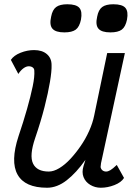

<svg xmlns="http://www.w3.org/2000/svg" viewBox="-20 -867 640 901"><path d="M66 -520 31 -586Q45 -607 76.5 -619.5Q108 -632 140 -632Q178 -632 200 -613Q222 -594 222 -562Q223 -534 214.5 -483Q206 -432 189 -365Q172 -298 145 -219Q117 -137 135 -99.5Q153 -62 209 -62Q232 -62 258.5 -78Q285 -94 310.5 -121.5Q336 -149 359 -182.5Q382 -216 398.5 -253Q415 -290 422 -325L483 -618H566L454 -101Q454 -97 453 -92Q452 -87 452 -83Q454 -73 461 -67.5Q468 -62 478 -62Q487 -62 498 -68.5Q509 -75 528 -93L562 -32Q549 -11 517 1.5Q485 14 453 14Q426 14 403.5 0.5Q381 -13 372 -36Q363 -59 372 -88L381 -117Q338 -56 293 -21Q248 14 201 14Q97 14 62.5 -47.5Q28 -109 67 -228Q90 -296 107 -356Q124 -416 133.5 -462Q143 -508 141 -535Q141 -545 133.5 -550.5Q126 -556 115 -556Q103 -556 90 -546.5Q77 -537 66 -520ZM498 -715Q457 -715 442 -732.5Q427 -750 436 -789Q442 -821 459.5 -834Q477 -847 512 -847Q554 -847 568.5 -830Q583 -813 576 -775Q569 -741 551.5 -728Q534 -715 498 -715ZM282 -715Q241 -715 226 -732.5Q211 -750 220 -789Q226 -821 243.5 -834Q261 -847 296 -847Q338 -847 352.5 -830Q367 -813 360 -775Q353 -741 335.5 -728Q318 -715 282 -715Z"/></svg>

Font: Victor Mono Thin Medium
Style: Italic
Weight: 500
Italic angle: -12°
Monospace: yes
Version: Version 1.561;gftools[0.9.30]